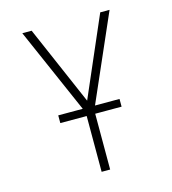

<svg xmlns="http://www.w3.org/2000/svg" viewBox="-109 -825 819 914"><g transform="rotate(-15 300.0 -367.5)"><path d="M279 0V-292L85 -735H131L300 -345L469 -735H515L321 -292V0ZM451 -275H149V-313H451Z"/></g></svg>

Font: Iosevka Aile Extralight
Style: Regular
Weight: 200
Designer: Belleve Invis
Foundry: Belleve Invis
Version: Version 31.1.0; ttfautohint (v1.8.4)